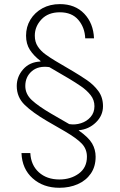

<svg xmlns="http://www.w3.org/2000/svg" viewBox="-20 -757 577 925"><path d="M432.9 -572.4H390.6Q388.5 -624.6 357.4 -661.2Q326.3 -697.8 268.5 -697.8Q212 -697.8 179.9 -663.7Q147.7 -629.6 147.7 -585.2Q147.7 -555 161.9 -533.4Q176.1 -511.7 198.9 -495.2Q221.6 -478.7 247.2 -463.4L332.7 -413Q365.1 -393.8 398.3 -371.3Q431.5 -348.7 453.8 -318.4Q476.2 -288 476.2 -245.4Q476.2 -200.3 441.9 -167.1Q407.7 -133.9 359.7 -129.6V-128.2Q406.6 -95.2 423.7 -65.9Q440.7 -36.6 440.7 -1.8Q440.7 45.8 417.4 79.4Q394.2 112.9 354.6 130.3Q315 147.7 266 147.7Q188.2 147.7 137.3 102.1Q86.3 56.5 83.5 -19.5H126.1Q128.9 38.4 167.1 73Q205.3 107.6 266 107.6Q321 107.6 359.9 79Q398.8 50.4 398.8 -1.8Q398.8 -38.7 374.6 -64.5Q350.5 -90.2 293.7 -123.6L207 -173.7Q136.7 -214.8 98.7 -252Q60.7 -289.1 60.7 -342.7Q60.7 -388.1 91.8 -423.3Q122.9 -458.5 175.1 -460.6V-463.4Q142.8 -487.9 124.1 -516.7Q105.5 -545.5 105.5 -585.2Q105.5 -627.8 126.4 -662.3Q147.4 -696.7 184.1 -717Q220.9 -737.2 268.5 -737.2Q342 -737.2 386 -690.9Q430 -644.5 432.9 -572.4ZM435 -245.4Q435 -275.6 416.5 -298.8Q398.1 -322.1 370.2 -341.3Q342.3 -360.4 313.6 -377.5L217.7 -433.6Q165.1 -441.1 133.5 -414.1Q101.9 -387.1 101.9 -342.7Q101.9 -304 133.3 -274.7Q164.8 -245.4 226.9 -209.2L313.6 -159.1Q342.3 -154.5 370.2 -163.4Q398.1 -172.2 416.5 -193.4Q435 -214.5 435 -245.4Z"/></svg>

Font: Inter Extra Light BETA
Style: Regular
Weight: 200
Designer: Rasmus Andersson
Foundry: rsms
Version: Version 3.011;git-f93a4a705